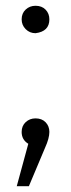

<svg xmlns="http://www.w3.org/2000/svg" viewBox="-20 -494 247 665"><path d="M80 151H38L78 4Q55 -10 55 -37Q55 -58 69 -71Q83 -84 103 -84Q125 -84 138 -70.5Q151 -57 151 -37Q151 -15 136 18ZM103 -379Q83 -379 69 -393Q55 -407 55 -427Q55 -448 69 -461Q83 -474 103 -474Q125 -474 138 -460.5Q151 -447 151 -427Q151 -385 103 -379Z"/></svg>

Font: Trujillo Light
Style: Regular
Weight: 300
Designer: Fira Sans original fonts by bBox Type GmbH, Carrois Corporate GbR, & Edenspiekermann AG / Changes by Cristiano Sobral
Foundry: Fira Sans original fonts by bBox Type GmbH, Carrois Corporate GbR, & Edenspiekermann AG / Changes by Cristiano Sobral
Version: Version 4.301;July 28, 2020;FontCreator 13.0.0.2655 64-bit